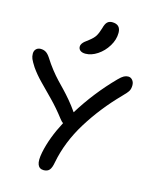

<svg xmlns="http://www.w3.org/2000/svg" viewBox="-140 -1016 880 1088"><g transform="rotate(15 300.0 -471.5)"><path d="M279.8 -714.8Q260.7 -714.8 249.8 -723.1Q238.8 -731.4 238.8 -746.1Q238.8 -755.4 244.6 -763.7Q250.5 -772 257.1 -777.6Q263.7 -783.2 280.8 -795.9Q305.2 -814.5 315.4 -831.3Q325.7 -848.1 335 -878.9Q341.8 -905.8 352.8 -916.3Q363.8 -926.8 380.9 -926.8Q431.2 -926.8 431.2 -877Q431.2 -837.4 408 -799.3Q384.8 -761.2 349.6 -738Q314.5 -714.8 279.8 -714.8ZM222.2 -16.1Q196.3 -16.1 187.3 -38.8Q178.2 -61.5 188 -110.8Q206.5 -201.7 259.8 -301.8Q250.5 -307.6 238.8 -323.2Q198.7 -375.5 156.7 -418.2Q114.7 -460.9 81.3 -494.9Q47.9 -528.8 22 -565.9Q3.9 -594.2 -2 -608.2Q-7.8 -622.1 -7.8 -638.2Q-7.8 -655.3 2.4 -665.5Q12.7 -675.8 28.8 -675.8Q46.4 -675.8 59.3 -668Q72.3 -660.2 85 -641.1Q106.9 -606.4 129.4 -577.9Q151.9 -549.3 171.9 -528.3Q191.9 -507.3 211.4 -487.1Q231 -466.8 254.9 -438.5Q278.8 -410.2 301.8 -377Q383.8 -509.8 493.2 -621.1Q511.2 -639.6 523.7 -646.2Q536.1 -652.8 548.8 -652.8Q563.5 -652.8 573.7 -640.9Q584 -628.9 584 -610.8Q584 -590.8 576.7 -577.6Q569.3 -564.5 543 -538.1Q442.4 -435.5 369.6 -318.1Q296.9 -200.7 272.9 -76.2Q267.1 -42.5 255.6 -29.3Q244.1 -16.1 222.2 -16.1Z"/></g></svg>

Font: Shantell Sans Irregular
Style: Regular
Weight: 400
Designer: Stephen Nixon, Anya Danilova, Shantell Martin
Foundry: Arrow Type
Version: Version 1.006;[9816181b4]